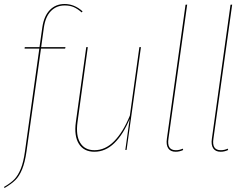

<svg xmlns="http://www.w3.org/2000/svg" viewBox="-55 -755 1246 967"><path d="M271 -727.5Q229 -727.5 201.4 -699.2Q173.8 -670.9 166 -616.7L152.3 -517.6H274.9L272.9 -510.3H151.4L78.6 6.8Q70.8 62.5 56.6 97.2Q42.5 131.8 22.9 151.4Q3.4 170.9 -32.2 191.9L-34.7 186.5Q-1 167 17.6 147.7Q36.1 128.4 49.8 94.7Q63.5 61 70.8 6.8L143.1 -510.3H68.8L69.8 -517.6H144L158.2 -617.7Q166.5 -674.3 196 -704.6Q225.6 -734.9 270.5 -734.9Q319.8 -734.9 360.8 -697.8L356.4 -692.4Q335.4 -710.9 316.2 -719.2Q296.9 -727.5 271 -727.5Z M420.4 9.3Q367.2 9.3 342.3 -30.5Q317.4 -70.3 327.1 -140.1L379.4 -517.6H387.2L335.4 -140.1Q326.2 -73.2 348.9 -35.9Q371.6 1.5 420.9 1.5Q475.6 1.5 520.5 -44.4Q565.4 -90.3 599.1 -172.9L647 -517.6H654.8L582.5 0H576.2L598.1 -156.7Q565.9 -78.1 521 -34.4Q476.1 9.3 420.4 9.3Z M887.7 -731.9 793.5 -57.1Q784.2 1.5 830.6 1.5Q848.6 1.5 865.2 -6.3L867.7 0.5Q849.1 9.3 829.6 9.3Q803.7 9.3 792.2 -8.1Q780.8 -25.4 785.6 -57.1L879.4 -731Z M1114.3 -731.9 1020 -57.1Q1010.7 1.5 1057.1 1.5Q1075.2 1.5 1091.8 -6.3L1094.2 0.5Q1075.7 9.3 1056.2 9.3Q1030.3 9.3 1018.8 -8.1Q1007.3 -25.4 1012.2 -57.1L1106 -731Z"/></svg>

Font: Fira Sans Compressed Eight
Style: Italic
Weight: 100
Width: 3
Italic angle: -8°
Designer: Carrois Corporate & Edenspiekermann AG
Foundry: Carrois Corporate GbR & Edenspiekermann AG
Version: Version 4.203;PS 004.203;hotconv 1.0.88;makeotf.lib2.5.64775